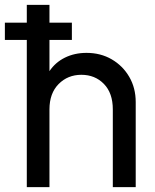

<svg xmlns="http://www.w3.org/2000/svg" viewBox="-38 -768 638 788"><path d="M72 0H165V-319Q165 -385 202.5 -423Q240 -461 296 -461Q352 -461 388.5 -423.5Q425 -386 425 -319V0H519V-349Q519 -407 492.5 -452.5Q466 -498 420.5 -524.5Q375 -551 317 -551Q268 -551 228.5 -531.5Q189 -512 165 -476V-604H257V-675H165V-748H72V-675H-18V-604H72Z"/></svg>

Font: Plus Jakarta Sans Medium
Style: Regular
Weight: 500
Designer: Gumpita Rahayu
Foundry: Tokotype
Version: Version 2.004; ttfautohint (v1.8.3)